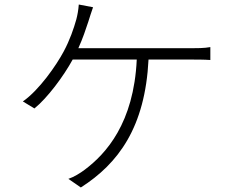

<svg xmlns="http://www.w3.org/2000/svg" viewBox="-20 -799 1040 848"><path d="M326 -586C346 -630 359 -670 370 -703C376 -724 384 -746 391 -767L328 -779C326 -753 322 -732 317 -713C306 -674 289 -623 261 -571C229 -511 153 -401 81 -351L132 -320C189 -366 260 -461 301 -536H584C571 -255 448 -120 355 -50C334 -34 306 -17 282 -9L337 29C503 -77 621 -237 636 -536H822C845 -536 882 -536 909 -534V-591C883 -586 846 -586 822 -586Z"/></svg>

Font: Noto Sans JP Light
Style: Regular
Weight: 300
Designer: Ryoko NISHIZUKA (kana & ideographs); Paul D. Hunt (Latin, Greek & Cyrillic); Wenlong ZHANG (bopomofo); Sandoll Communica
Foundry: Adobe Systems Incorporated
Version: Version 1.004;PS 1.004;hotconv 1.0.82;makeotf.lib2.5.63406